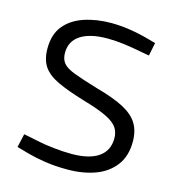

<svg xmlns="http://www.w3.org/2000/svg" viewBox="-107 -802 832 904"><g transform="rotate(15 309.0 -350.0)"><path d="M302 10Q243 10 194 2.5Q145 -5 109 -15L49 -32L64 -98L129 -85Q168 -76 216 -71Q264 -66 302 -66Q389 -66 434 -97.5Q479 -129 479 -189Q479 -219 464 -241Q449 -263 409.5 -282.5Q370 -302 294 -324Q210 -349 159.5 -373Q109 -397 87 -430.5Q65 -464 65 -517Q65 -586 99.5 -628Q134 -670 193.5 -690Q253 -710 325 -710Q370 -710 418 -702.5Q466 -695 512 -682L548 -672L535 -608L490 -616Q449 -624 408 -629.5Q367 -635 327 -635Q242 -635 196 -605Q150 -575 150 -518Q150 -488 165 -469Q180 -450 220.5 -434.5Q261 -419 338 -396Q422 -373 472 -347Q522 -321 544.5 -285Q567 -249 567 -196Q567 -125 531.5 -79Q496 -33 436.5 -11.5Q377 10 302 10Z"/></g></svg>

Font: REM Light
Style: Regular
Weight: 300
Designer: Octavio Pardo
Foundry: Ashler Design
Version: Version 1.005;gftools[0.9.28]